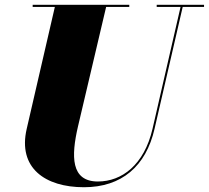

<svg xmlns="http://www.w3.org/2000/svg" viewBox="-20 -770 876 805"><path d="M117 -750V-741H210L92 -230C54 -66 169 15 332 15C490 15 592 -73 628 -230L746 -741H835.5V-750H637V-741H737L619.5 -230C584.5 -78.5 490.5 -9 390.5 -9C276.5 -9 278 -115 307 -240L425 -741H522V-750Z"/></svg>

Font: Bodoni* 24pt Fatface
Style: Italic
Weight: 900
Italic angle: -13°
Version: Version 2.3